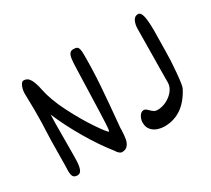

<svg xmlns="http://www.w3.org/2000/svg" viewBox="-121 -820 1154 1048"><g transform="rotate(-30 456.0 -296.0)"><path d="M143.1 -222.7Q143.1 -181.6 142.8 -159.2Q142.6 -136.7 142.6 -124Q142.1 -111.3 142.1 -88.4Q142.1 -42 134 -19.8Q126 2.4 107.4 2.4Q87.4 2.4 80.6 -9Q73.7 -20.5 73.7 -43.5Q73.7 -52.2 74.7 -74.7L76.7 -239.7Q80.1 -310.1 80.8 -346.2Q81.5 -382.3 81.5 -423.8Q81.5 -436 81.1 -444.3Q79.6 -492.7 79.6 -531.7Q79.6 -542.5 83.3 -557.4Q86.9 -572.3 93.8 -583Q100.6 -593.8 109.9 -593.8Q135.7 -593.8 149.4 -568.6Q163.1 -543.5 171.9 -498.5Q186 -429.2 230.2 -342Q274.4 -254.9 320.6 -186.8Q366.7 -118.7 374.5 -118.7Q377 -118.7 378.9 -136.2Q380.9 -153.8 384 -236.3Q387.2 -318.8 392.6 -502Q393.6 -543.5 396.5 -564.7Q399.4 -585.9 407.2 -595.9Q415 -606 430.2 -606Q444.3 -606 451.7 -602.5Q459 -599.1 462.6 -587.2Q466.3 -575.2 466.3 -549.8Q466.3 -450.7 459.7 -357.7Q453.1 -264.6 439.5 -119.6L438 -104V-91.3Q437 -59.6 433.1 -37.6Q429.2 -15.6 417 -0.7Q404.8 14.2 381.3 14.2Q372.6 14.2 362.8 5.4Q353 -3.4 349.6 -11.2Q292.5 -82.5 237.5 -176Q182.6 -269.5 145 -358.4Q143.1 -324.2 143.1 -222.7ZM786.6 -190.9Q786.6 -227.1 787.1 -274.7Q787.6 -322.3 788.1 -348.6Q790 -459 790 -524.4Q790 -553.2 800 -574.2Q810.1 -595.2 831.1 -595.2Q849.6 -595.2 856.4 -563.7Q863.3 -532.2 863.3 -473.6Q863.3 -454.1 862.3 -409.2Q861.3 -363.3 861.3 -339.8Q861.3 -288.6 854.5 -212.4Q847.7 -136.2 840.3 -121.1Q773.4 8.8 651.4 8.8Q632.8 8.8 611.3 2.2Q589.8 -4.4 573.7 -22Q557.6 -39.6 557.6 -69.3Q557.6 -81.5 562.3 -94.7Q566.9 -107.9 575.9 -116.9Q585 -126 596.7 -126Q603.5 -126 609.6 -121.8Q615.7 -117.7 623 -109.9Q633.3 -99.6 642.3 -94Q651.4 -88.4 664.1 -88.4Q692.4 -88.4 720.9 -102.5Q749.5 -116.7 768.1 -140.4Q786.6 -164.1 786.6 -190.9Z"/></g></svg>

Font: Dekko
Style: Regular
Weight: 400
Designer: Multiple
Foundry: Sorkin Type
Version: Version 2.001